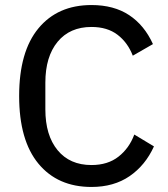

<svg xmlns="http://www.w3.org/2000/svg" viewBox="-20 -730 667 762"><path d="M343 12Q209 12 132.5 -80.5Q56 -173 56 -349Q56 -525 132.5 -617.5Q209 -710 343 -710Q432 -710 492.5 -670Q553 -630 587 -555L507 -509Q487 -561 446.5 -592Q406 -623 343 -623Q257 -623 208.5 -564Q160 -505 160 -402V-296Q160 -193 208.5 -134Q257 -75 343 -75Q408 -75 450.5 -108.5Q493 -142 513 -196L591 -149Q557 -74 494.5 -31Q432 12 343 12Z"/></svg>

Font: IBM Plex Sans Thai Looped Text
Style: Regular
Weight: 450
Designer: Mike Abbink, Paul van der Laan, Pieter van Rosmalen, Ben Mitchell, Mark Frömberg
Foundry: Bold Monday
Version: Version 1.1